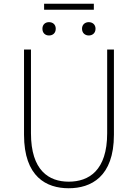

<svg xmlns="http://www.w3.org/2000/svg" viewBox="-20 -990 734 1023"><path d="M346 13C464 13 587 -47 587 -272V-726H551V-280C551 -81 453 -22 346 -22C241 -22 145 -81 145 -280V-726H108V-272C108 -47 228 13 346 13ZM241 -801C262 -801 277 -814 277 -837C277 -859 262 -872 241 -872C221 -872 206 -859 206 -837C206 -814 221 -801 241 -801ZM215 -938H480V-970H215ZM453 -801C473 -801 489 -814 489 -837C489 -859 473 -872 453 -872C433 -872 417 -859 417 -837C417 -814 433 -801 453 -801Z"/></svg>

Font: Noto Sans CJK Thin
Style: Regular
Weight: 100
Designer: Ryoko NISHIZUKA (kana & ideographs); Paul D. Hunt (Latin, Greek & Cyrillic); Wenlong ZHANG (bopomofo); Sandoll Communica
Foundry: Adobe Systems Incorporated
Version: Version 1.000;PS 1;hotconv 1.0.78;makeotf.lib2.5.61930